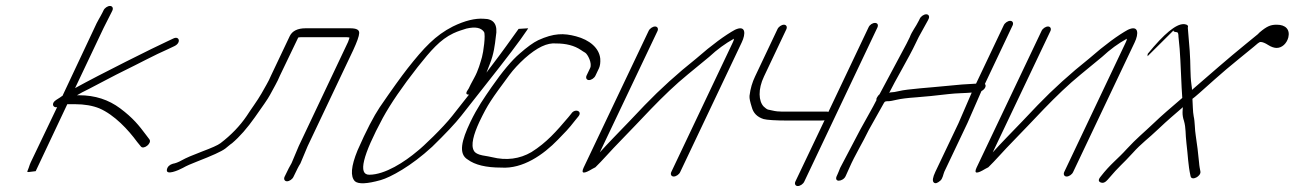

<svg xmlns="http://www.w3.org/2000/svg" viewBox="-20 -578 4349 645"><path d="M327.7 -543 324.8 -537C316.4 -520 307.6 -508 296.7 -483L189.9 -256C187.6 -255 185 -253 182.4 -251L169.8 -243C150 -231 158 -215 171.9 -218L83.4 -33C80.9 -28 79 -22 76.7 -15L71.3 -1L76 0L99.9 -3L206.1 -228H231.1C264.1 -228 291.5 -223 313.7 -214C364.7 -192 410.9 -142 440.9 -101L453.2 -86C462.4 -74 491.7 -97 481.8 -110L471.2 -124C446.6 -157 426.5 -182 383.7 -214C344.8 -243 299.6 -258 245.6 -258H238.6C248.5 -264 261.7 -271 278.2 -279C311.6 -296 364.8 -325 400.1 -342C441.5 -362 500.6 -394 544.6 -413L565.7 -423C589.2 -434 582.8 -458 563 -449L541.8 -439C502.1 -421 313.4 -327 232.2 -282L328 -484L354.8 -537L357.7 -543C361.2 -551 357.4 -558 349.4 -558C341.4 -558 331.2 -551 327.7 -543Z M965.9 16 980.1 -13C982.7 -18 985.3 -23 989.2 -29L1013.5 -87L1166.3 -409C1179.2 -437 1186.2 -456 1186.7 -467C1187.1 -478 1177.7 -483 1155.7 -483H1006.7C979.7 -483 961.9 -474 953.5 -457L890.4 -324C881.8 -303 870.4 -286 858.5 -264C844.9 -240 822.4 -210 808.4 -188C786 -155 756.2 -124 720.7 -97C711.5 -90 690.6 -81 658.8 -69C627 -57 603.9 -47 591.6 -40C579.4 -33 568.2 -29 560.9 -28C549.9 -25 542.7 -18 540.8 -9C535.9 13 579.9 -6 594.4 -14C606.6 -21 622.9 -28 641.1 -35C692.4 -55 723.8 -69 737 -79C744.9 -85 752.1 -92 759.7 -97C785.6 -119 810.8 -148 836.2 -184C861.6 -220 879.5 -245 886.9 -259C899.5 -283 911.5 -302 920.4 -324L981.9 -452C985.2 -453 989.2 -453 992.2 -453H1141.2C1146.2 -453 1150.2 -453 1153.9 -452C1154 -449 1151.4 -444 1149.2 -437L983.5 -87L959.5 -30C955.3 -23 952.7 -18 950.1 -13L935.9 16C932.4 24 936.2 31 944.2 31C952.2 31 962.4 24 965.9 16Z M1722.2 -481C1697 -446 1668.1 -405 1633.7 -360C1625.7 -349 1618 -340 1614.2 -334C1616.4 -339 1619.7 -349 1625.5 -363C1639 -397 1642.4 -426 1645.7 -455C1653 -495 1639.7 -515 1604.7 -515C1576.9 -517 1541.9 -509 1501.2 -489C1442.3 -459 1404.3 -418 1349.1 -348C1328 -321 1296.2 -277 1255.2 -217C1235.9 -188 1210.5 -140 1181.2 -73C1159 -19 1156.5 15 1172.4 31C1184.1 41 1212.7 40 1258.9 27C1276.1 22 1300 11 1331.1 -8C1362.1 -27 1395.9 -52 1431.8 -85C1475.9 -128 1509.1 -163 1529.5 -189L1611.3 -293C1680.3 -380 1727.5 -442 1750.6 -477C1751.9 -479 1753.2 -481 1754.4 -483ZM1555.4 -260 1499.5 -189C1468.2 -149 1400.1 -84 1382.9 -71C1339.5 -34 1273.3 9 1220.3 9C1182.3 9 1197.8 -55 1266.1 -182C1292.4 -230 1331.5 -287 1383.2 -353C1427 -408 1458.4 -445 1502.7 -466C1522.4 -475 1529 -476 1546.8 -482C1577.2 -489 1595.7 -485 1605.8 -471C1612.2 -462 1603.6 -401 1599.1 -386C1593.7 -368 1587.3 -342 1572.8 -316C1563.1 -299 1558.1 -288 1554.7 -281L1548.4 -271C1544.9 -264 1546.4 -260 1555.4 -260Z M1980.4 -324 1992.3 -349C1995.9 -357 1997.4 -368 1996.5 -381C1992.8 -417 1960.4 -444 1915.2 -456C1873.7 -467 1840.7 -467 1788.1 -443C1771.5 -435 1750.8 -420 1725.8 -398C1699.9 -376 1667.9 -338 1631.1 -285C1607 -250 1583.6 -217 1560.1 -168C1530.5 -106 1519.3 -61 1551.3 -42C1575.6 -24 1612.7 -15 1663.7 -15C1736.2 -10 1805.3 -58 1854.5 -109C1878.4 -134 1887.9 -142 1913.3 -175L1923.1 -187C1937.8 -205 1911 -215 1899 -196L1889.2 -184C1849.3 -137 1816.3 -99 1765.2 -67C1725.9 -44 1681 -38 1632.8 -50C1626.4 -52 1615.8 -53 1600.7 -56C1585.7 -59 1576.2 -64 1572.4 -71C1560.5 -90 1571.2 -127 1590.1 -168C1619.4 -229 1629.8 -243 1691.1 -326C1705.1 -345 1723.1 -364 1742.8 -382C1784.5 -419 1818.5 -435 1848.6 -432C1881.6 -432 1909.4 -425 1931.6 -410C1935.7 -407 1940.7 -404 1945.8 -401C1954.2 -396 1970.4 -365 1962.3 -349L1950.4 -324C1946.9 -316 1950.7 -309 1958.7 -309C1966.7 -309 1976.9 -316 1980.4 -324Z M2158.9 -474 1940.7 -15C1931.1 6 1940.8 7 1970.5 -11C1974.1 -13 1977.7 -15 1980.1 -16C1991.5 -27 2003.6 -40 2017.4 -55C2048.1 -89 2081.6 -122 2114.6 -157L2167 -212C2208.6 -255 2249 -294 2290.7 -328C2332.5 -362 2355.5 -381 2362.4 -387C2389.3 -412 2416.6 -432 2445.6 -448C2445.7 -445 2444.1 -440 2441.5 -435L2235 0C2231.5 8 2235.3 15 2243.3 15C2251.3 15 2261.5 8 2265 0L2471.5 -435C2486 -465 2485.5 -495 2449.1 -478C2416.4 -460 2372.3 -428 2318.5 -381C2255.7 -331 2198.2 -279 2146.1 -225L2093.8 -170C2056.4 -131 2022.7 -97 1994.9 -66L2188.9 -474C2192.4 -482 2188.6 -489 2180.6 -489C2172.6 -489 2162.4 -482 2158.9 -474Z M2897.7 -486 2762.9 -202C2761.2 -203 2759.2 -203 2758.2 -203H2608.2C2597.2 -203 2585.5 -204 2573.4 -207L2559.4 -210C2556.7 -211 2551.7 -214 2545.6 -220C2528.3 -238 2525.9 -278 2546.5 -321L2621.8 -480C2625.3 -488 2621.5 -495 2613.5 -495C2605.5 -495 2595.3 -488 2591.8 -480L2516.5 -321C2507.5 -302 2500.8 -281 2497.9 -256C2497.1 -247 2500.3 -235 2505.2 -219C2510.6 -198 2523.5 -185 2545.3 -178C2556.3 -175 2584.7 -173 2629.7 -173H2708.7C2733.7 -173 2747.7 -173 2750 -174L2651.9 32C2648.4 40 2652.1 47 2660.1 47C2668.1 47 2678.4 40 2681.9 32L2927.7 -486C2931.5 -495 2927.4 -501 2919.4 -501C2911.4 -501 2901.5 -495 2897.7 -486Z M3069.8 -515 3066.9 -509C3056 -487 3043.6 -473 3036.2 -453L3025.3 -431L2934.5 -261C2930.6 -258 2928.3 -254 2926.4 -251C2924.4 -248 2923.5 -245 2924.5 -242C2915.5 -223 2880.2 -162 2870.2 -143L2802.4 -14C2798.6 -5 2796.4 2 2793.8 7L2790.6 14C2786.7 23 2789.8 29 2797.8 29C2805.8 29 2816.7 23 2820.6 14L2823.8 7C2826.4 2 2829.9 -6 2833.7 -15C2852 -57 2878.3 -99 2898.9 -142L2949.4 -232C2952.3 -238 2956.3 -238 2964.3 -238C2970.3 -238 2979.9 -240 2992.8 -243C3005.8 -246 3027.7 -249 3057.4 -251C3087 -253 3123.3 -257 3166.8 -262C3191.8 -265 3221.8 -265 3244.4 -267L3199.9 -164L3122.3 -1C3113.3 18 3111.5 30 3116.9 35C3122.4 40 3129.3 37 3138.8 29C3147 22 3148.5 8 3152.3 -1L3230.2 -165L3277 -272C3288.9 -278 3294.7 -290 3288.6 -296L3381.9 -493C3385.4 -501 3381.6 -508 3373.6 -508C3365.6 -508 3355.4 -501 3351.9 -493L3258.9 -297C3221.3 -295 3204 -294 3156.4 -289C3108.8 -284 3027.2 -279 3000 -272C2988.1 -269 2979.7 -268 2975.7 -268C2971.7 -268 2968.4 -267 2967.1 -266C2984.5 -302 3036.3 -390 3055.3 -431L3066.5 -454L3096.9 -509L3099.8 -515C3103.4 -523 3099.6 -530 3091.6 -530C3083.6 -530 3073.4 -523 3069.8 -515Z M3478.9 -474 3260.7 -15C3251.1 6 3260.8 7 3290.5 -11C3294.1 -13 3297.7 -15 3300.1 -16C3311.5 -27 3323.6 -40 3337.4 -55C3368.1 -89 3401.6 -122 3434.6 -157L3487 -212C3528.6 -255 3569 -294 3610.7 -328C3652.5 -362 3675.5 -381 3682.4 -387C3709.3 -412 3736.6 -432 3765.6 -448C3765.7 -445 3764.1 -440 3761.5 -435L3555 0C3551.5 8 3555.3 15 3563.3 15C3571.3 15 3581.5 8 3585 0L3791.5 -435C3806 -465 3805.5 -495 3769.1 -478C3736.4 -460 3692.3 -428 3638.5 -381C3575.7 -331 3518.2 -279 3466.1 -225L3413.8 -170C3376.4 -131 3342.7 -97 3314.9 -66L3508.9 -474C3512.4 -482 3508.6 -489 3500.6 -489C3492.6 -489 3482.4 -482 3478.9 -474Z M4205.4 -463C4193.2 -453 4181.1 -443 4165 -430C4105.8 -382 4043.4 -327 3984.3 -276C3984.9 -278 3983.8 -284 3982.6 -293C3977.7 -328 3980.1 -361 3976.7 -407L3970.3 -485C3974.8 -496 3959.1 -497 3956.1 -497C3930.1 -497 3891 -465 3835.5 -397L3835 -389L3922.5 -476C3919.9 -471 3931.6 -470 3932.6 -470C3938.6 -470 3938.8 -461 3938.9 -455L3942.9 -414C3946.3 -374 3948.8 -284 3951.7 -249C3912 -215 3880.4 -188 3858.8 -167C3818.8 -129 3799 -114 3765.7 -78C3733.3 -42 3710.9 -28 3676.9 16C3668.8 26 3669.9 32 3677.9 35C3686 38 3692.9 35 3700.8 26C3742.3 -23 3749.9 -25 3785.2 -64C3814.7 -97 3837.4 -112 3871.8 -145C3903.3 -175 3926.3 -194 3953.9 -218C3953.6 -217 3952.7 -211 3952.6 -201C3952.4 -191 3954.2 -181 3957.4 -172C3964.5 -147 3961.8 -129 3965.7 -97C3971.1 -54 3970.9 -25 3979.6 14C3983.2 31 4015.6 14 4012.6 -2C4011.2 -10 4009 -19 4008.1 -32C4005.2 -64 4001.4 -93 3996.9 -123C3993.6 -141 3994.4 -169 3990.1 -187C3986.9 -202 3987 -231 3985.8 -246C3992 -250 4017 -272 4060.3 -311C4107.9 -354 4178.3 -409 4217.8 -442L4190.8 -420C4203 -430 4209.2 -437 4215.2 -437C4221.2 -437 4230.9 -433 4240 -427C4250.8 -420 4260.8 -417 4268.8 -417C4286.8 -417 4302.6 -432 4307.9 -452C4314.5 -479 4298.5 -495 4269.5 -495C4249.5 -495 4237.2 -491 4211.3 -469Z"/></svg>

Font: MewTooHand
Style: UltIta
Weight: 400
Designer: Mew Too, Robert Jablonski
Version: Version 0.77